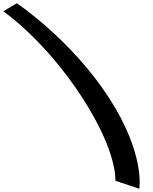

<svg xmlns="http://www.w3.org/2000/svg" viewBox="-511 -895 934 1175"><path d="M341.4 260C341.4 260 379.7 49 155.6 -297C-75 -653 -407.8 -875 -407.8 -875L-491 -826C-491 -826 -239.3 -655 -7.4 -297C211.6 41 194.7 211 194.7 211Z"/></svg>

Font: Hussar
Style: BdOpOblSeven
Weight: 700
Foundry: Cannot Into Space Fonts
Version: Version 2.00